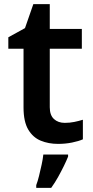

<svg xmlns="http://www.w3.org/2000/svg" viewBox="-20 -681 446 922"><path d="M291 -91Q315 -91 337 -95.5Q359 -100 378 -106V-12Q358 -3 326 3.5Q294 10 259 10Q213 10 175.5 -5.5Q138 -21 115.5 -59Q93 -97 93 -165V-447H20V-502L100 -546L140 -661H219V-542H373V-447H219V-166Q219 -128 239 -109.5Q259 -91 291 -91ZM307 71Q299 91 286.5 116.5Q274 142 259 169Q244 196 226 221H154V208Q161 190 167.5 163.5Q174 137 180 109.5Q186 82 188 61H307Z"/></svg>

Font: Noto Sans Armenian SemiBold
Style: Regular
Weight: 600
Designer: Monotype Design Team
Foundry: Monotype Imaging Inc.
Version: Version 2.007